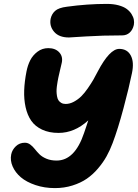

<svg xmlns="http://www.w3.org/2000/svg" viewBox="-20 -964 714 994"><path d="M336.9 -770Q285.2 -770 260 -799.6Q234.9 -829.1 242.2 -867.2Q247.6 -891.6 265.4 -907.7Q283.2 -923.8 326.2 -929.2Q432.1 -943.8 533.2 -943.8Q567.4 -943.8 594 -936.5Q620.6 -929.2 636.2 -917.5Q651.9 -905.8 661.1 -890.9Q670.4 -876 672.9 -862.1Q675.3 -848.1 672.9 -835Q667.5 -810.1 651.6 -795.4Q635.7 -780.8 612.8 -780.8Q510.3 -780.8 425 -775.4Q339.8 -770 336.9 -770ZM264.2 9.8Q210 9.8 163.6 -5.9Q117.2 -21.5 88.1 -46.1Q59.1 -70.8 45.4 -102.3Q31.7 -133.8 38.1 -165Q43 -188.5 62 -206.8Q81.1 -225.1 108.9 -225.1Q124 -225.1 136.7 -215.6Q149.4 -206.1 160.2 -192.4Q170.9 -178.7 184.3 -165.3Q197.8 -151.9 220.5 -142.3Q243.2 -132.8 272.9 -132.8Q367.2 -132.8 415 -274.9Q418 -283.7 425.8 -306.6Q433.6 -329.6 437 -340.8Q365.7 -275.9 283.2 -275.9Q233.9 -275.9 197.8 -293Q161.6 -310.1 141.6 -339.1Q121.6 -368.2 112.5 -409.2Q103.5 -450.2 105.2 -496.1Q106.9 -542 117.2 -594.2Q123.5 -626.5 136.7 -652.3Q149.9 -678.2 174.3 -696.5Q198.7 -714.8 230 -714.8Q266.6 -714.8 286.6 -693.1Q306.6 -671.4 299.8 -639.2Q297.9 -628.9 291.5 -603.8Q285.2 -578.6 282.2 -563Q279.8 -550.3 278.1 -541.5Q276.4 -532.7 274.4 -517.1Q272.5 -501.5 272.7 -490.5Q272.9 -479.5 275.1 -466.3Q277.3 -453.1 282.5 -445.1Q287.6 -437 297.1 -431.4Q306.6 -425.8 319.8 -425.8Q341.3 -425.8 362.8 -437.5Q384.3 -449.2 400.6 -465.3Q417 -481.4 434.6 -506.8Q452.1 -532.2 462.9 -550.8Q473.6 -569.3 486.8 -595.2Q547.9 -710.9 597.2 -710.9Q638.7 -710.9 657 -676.8Q675.3 -642.6 663.1 -585Q648.4 -512.7 619.4 -403.8Q590.3 -294.9 563 -223.1Q549.3 -186.5 531.5 -154.5Q513.7 -122.6 487.3 -91.6Q460.9 -60.5 429.4 -38.8Q397.9 -17.1 355.2 -3.7Q312.5 9.8 264.2 9.8Z"/></svg>

Font: Shantell Sans Normal
Style: Italic
Weight: 800
Italic angle: -11.31°
Designer: Stephen Nixon, Anya Danilova, Shantell Martin
Foundry: Arrow Type
Version: Version 1.006;[559af2be0]